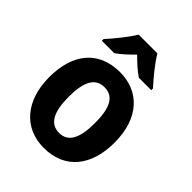

<svg xmlns="http://www.w3.org/2000/svg" viewBox="-218 -884 1012 1012"><g transform="rotate(45 287.5 -378.0)"><path d="M358 -766H218C193 -723 139 -657 104 -619V-606H196C226 -626 254 -653 287 -686C320 -653 349 -626 380 -606H472V-619C435 -659 384 -721 358 -766ZM531 -274C531 -456 432 -557 289 -557C130 -557 43 -450 43 -274C43 -102 137 10 286 10C446 10 531 -103 531 -274ZM189 -274C189 -385 218 -443 287 -443C357 -443 385 -384 385 -274C385 -164 357 -103 288 -103C218 -103 189 -164 189 -274Z"/></g></svg>

Font: Noto Sans Lao Looped SemiCondensed
Style: Bold
Weight: 700
Width: 4
Designer: Mark Frömberg, Ben Mitchell
Foundry: The Fontpad Ltd
Version: Version 1.002